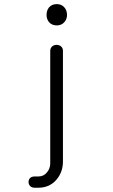

<svg xmlns="http://www.w3.org/2000/svg" viewBox="-20 -754 540 916"><path d="M219.7 -510.7V25.4Q219.7 49.8 204.1 68.4Q188.5 87.9 163.1 87.9H145.5Q130.9 87.9 123 95.7Q116.2 103.5 116.2 114.3Q116.2 125 123 132.8Q130.9 141.6 145.5 141.6H163.1Q216.8 141.6 250 102.5Q280.3 66.4 280.3 16.6V-511.7Q280.3 -525.4 270.5 -533.2Q261.7 -540 250 -540Q237.3 -540 228.5 -532.2Q219.7 -524.4 219.7 -510.7ZM251 -734.4Q227.5 -734.4 213.9 -718.8Q202.1 -704.1 202.1 -682.6Q202.1 -663.1 213.9 -648.4Q227.5 -632.8 251 -632.8Q273.4 -632.8 287.1 -648.4Q299.8 -663.1 299.8 -682.6Q299.8 -704.1 287.1 -718.8Q273.4 -734.4 251 -734.4Z"/></svg>

Font: GulimChe
Style: Regular
Weight: 400
Monospace: yes
Version: Version 2.21